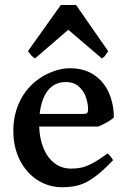

<svg xmlns="http://www.w3.org/2000/svg" viewBox="-20 -746 517 780"><path d="M139.2 -231.9Q140.6 -183.6 156.5 -144.5Q172.4 -105.5 201.2 -83.3Q230 -61 269 -61Q292 -61 311 -65.2Q330.1 -69.3 355.2 -82.5Q380.4 -95.7 416.5 -122.6Q421.9 -119.6 428.7 -110.8Q435.5 -102.1 439.5 -95.2Q395 -48.8 362.5 -25.6Q330.1 -2.4 300.8 6.1Q271.5 14.6 231.9 14.6Q178.2 14.6 132.8 -14.2Q87.4 -43 60.8 -95.2Q34.2 -147.5 34.2 -214.4Q34.2 -280.3 60.8 -335Q87.4 -389.6 137.2 -425.3Q163.1 -443.8 197.3 -456.3Q231.4 -468.8 263.2 -468.8Q323.7 -468.8 364 -440.4Q404.3 -412.1 423.3 -366.7Q442.4 -321.3 442.4 -269.5Q434.1 -260.3 415.3 -249.5Q396.5 -238.8 378.9 -231.9ZM319.3 -283.2Q330.1 -283.2 334 -286.9Q337.9 -290.5 337.9 -300.8Q337.9 -323.7 329.6 -349.4Q321.3 -375 301 -393.8Q280.8 -412.6 247.1 -412.6Q201.2 -412.6 174.6 -378.4Q147.9 -344.2 141.1 -283.2ZM257.3 -625 122.6 -508.8Q115.2 -512.2 108.9 -519Q102.5 -525.9 93.3 -538.1L227.1 -725.6H289.1L419.4 -538.1Q410.6 -524.4 405.8 -518.3Q400.9 -512.2 393.6 -508.8Z"/></svg>

Font: David Libre Medium
Style: Regular
Weight: 500
Version: Version 1.000